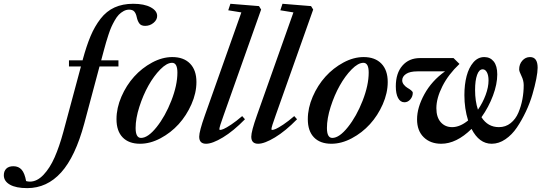

<svg xmlns="http://www.w3.org/2000/svg" viewBox="-294 -745 2848 1010"><path d="M-150.9 244.6Q-210 244.6 -241.9 226.3Q-273.9 208 -273.9 176.8Q-273.9 155.3 -261 142.3Q-248 129.4 -223.6 129.4Q-196.3 129.4 -180.2 147.7Q-164.1 166 -156.7 207.5Q-147 210.4 -136.7 210.4Q-99.1 210.4 -65.2 174.6Q-31.2 138.7 -6.6 82.5Q18.1 26.4 39.1 -50.8L131.8 -395.5H68.8V-427.7H140.6L141.1 -430.7Q161.1 -504.4 182.6 -555.4Q204.1 -606.4 235.1 -646.5Q266.1 -686.5 308.6 -705.8Q351.1 -725.1 406.7 -725.1Q464.4 -725.1 498.5 -706.8Q532.7 -688.5 532.7 -661.1Q532.7 -640.6 513.7 -624.8Q494.6 -608.9 469.7 -608.9Q448.2 -608.9 439 -621.6Q429.7 -634.3 425.3 -654.8Q421.4 -673.8 412.6 -684.1Q403.8 -694.3 385.3 -694.3Q370.1 -694.3 356 -686.5Q341.8 -678.7 331.1 -667.7Q320.3 -656.7 309.6 -637.7Q298.8 -618.7 291.7 -602.8Q284.7 -586.9 276.6 -562.3Q268.6 -537.6 264.2 -522.7Q259.8 -507.8 253.4 -483.9L238.3 -427.7H329.1V-395.5H229.5L149.4 -95.7Q102.1 79.6 27.6 162.1Q-46.9 244.6 -150.9 244.6Z M442.9 11.2Q383.8 11.2 351.3 -22.2Q318.8 -55.7 318.8 -118.2Q318.8 -176.8 344.7 -236.6Q370.6 -296.4 411.6 -341.8Q452.6 -387.2 506.1 -416Q559.6 -444.8 612.3 -444.8Q672.4 -444.8 705.8 -410.4Q739.3 -376 739.3 -313.5Q739.3 -255.9 713.1 -196.5Q687 -137.2 645.8 -91.8Q604.5 -46.4 550.3 -17.6Q496.1 11.2 442.9 11.2ZM447.8 -19.5Q484.4 -19.5 529.8 -76.4Q575.2 -133.3 607.2 -215.1Q639.2 -296.9 639.2 -363.3Q639.2 -414.6 611.3 -414.6Q583.5 -414.6 549.3 -379.9Q515.1 -345.2 486.8 -294.7Q458.5 -244.1 439 -182.9Q419.4 -121.6 419.4 -71.8Q419.4 -19.5 447.8 -19.5Z M790 11.2Q753.9 11.2 753.9 -25.9Q753.9 -54.2 783.7 -138.2L975.6 -679.7L906.7 -690.9L918 -725.1L1068.4 -712.9L1079.6 -694.8L882.3 -138.2Q859.9 -76.7 859.9 -65.4Q859.9 -61.5 864.3 -61.5Q870.1 -61.5 883.1 -66.9Q896 -72.3 922.4 -89.8Q948.7 -107.4 980 -134.3L994.6 -117.7Q934.1 -55.7 878.7 -22.2Q823.2 11.2 790 11.2Z M1064 11.2Q1027.8 11.2 1027.8 -25.9Q1027.8 -54.2 1057.6 -138.2L1249.5 -679.7L1180.7 -690.9L1191.9 -725.1L1342.3 -712.9L1353.5 -694.8L1156.2 -138.2Q1133.8 -76.7 1133.8 -65.4Q1133.8 -61.5 1138.2 -61.5Q1144 -61.5 1157 -66.9Q1169.9 -72.3 1196.3 -89.8Q1222.7 -107.4 1253.9 -134.3L1268.6 -117.7Q1208 -55.7 1152.6 -22.2Q1097.2 11.2 1064 11.2Z M1449.2 11.2Q1390.1 11.2 1357.7 -22.2Q1325.2 -55.7 1325.2 -118.2Q1325.2 -176.8 1351.1 -236.6Q1377 -296.4 1418 -341.8Q1459 -387.2 1512.5 -416Q1565.9 -444.8 1618.7 -444.8Q1678.7 -444.8 1712.2 -410.4Q1745.6 -376 1745.6 -313.5Q1745.6 -255.9 1719.5 -196.5Q1693.4 -137.2 1652.1 -91.8Q1610.8 -46.4 1556.6 -17.6Q1502.4 11.2 1449.2 11.2ZM1454.1 -19.5Q1490.7 -19.5 1536.1 -76.4Q1581.5 -133.3 1613.5 -215.1Q1645.5 -296.9 1645.5 -363.3Q1645.5 -414.6 1617.7 -414.6Q1589.8 -414.6 1555.7 -379.9Q1521.5 -345.2 1493.2 -294.7Q1464.8 -244.1 1445.3 -182.9Q1425.8 -121.6 1425.8 -71.8Q1425.8 -19.5 1454.1 -19.5Z M2026.9 11.2Q1970.2 11.2 1935.1 -22.9Q1899.9 -57.1 1899.9 -117.2Q1899.9 -179.2 1938.5 -249.5Q1977.1 -319.8 2046.9 -369.6H1901.9Q1862.3 -369.6 1842 -356Q1821.8 -342.3 1821.8 -322.3Q1821.8 -310.1 1830.6 -299.3Q1839.4 -288.6 1849.6 -282.7Q1859.9 -276.9 1868.7 -269.8Q1877.4 -262.7 1877.4 -256.8Q1877.4 -237.3 1864.5 -222.2Q1851.6 -207 1833.5 -207Q1812 -207 1800 -229.5Q1788.1 -252 1788.1 -290.5Q1788.1 -359.9 1822.8 -399.7Q1857.4 -439.5 1915.5 -439.5H2091.8L2123 -408.7Q2064.9 -354 2033.2 -291.3Q2001.5 -228.5 2001.5 -175.8Q2001.5 -128.4 2024.4 -102.3Q2047.4 -76.2 2084.5 -76.2Q2125.5 -76.2 2168.5 -111.3Q2148.9 -173.3 2148.9 -244.6Q2148.9 -300.3 2160.6 -345Q2172.4 -389.6 2196.3 -417.2Q2220.2 -444.8 2253.4 -444.8Q2284.7 -444.8 2303.2 -421.6Q2321.8 -398.4 2321.8 -353.5Q2321.8 -302.2 2299.3 -242.2Q2276.9 -182.1 2238.8 -128.4Q2272 -76.2 2330.6 -76.2Q2365.7 -76.2 2392.1 -97.2Q2418.5 -118.2 2432.9 -152.3Q2447.3 -186.5 2454.1 -223.1Q2460.9 -259.8 2460.9 -297.4Q2460.9 -321.3 2449 -345.5Q2437 -369.6 2437 -379.9Q2437 -407.2 2453.6 -426Q2470.2 -444.8 2494.1 -444.8Q2534.2 -444.8 2534.2 -388.7Q2534.2 -366.7 2527.1 -330.1Q2520 -293.5 2506.8 -248.3Q2493.7 -203.1 2472.2 -157.7Q2450.7 -112.3 2425 -74.2Q2399.4 -36.1 2364.7 -12.5Q2330.1 11.2 2292.5 11.2Q2226.6 11.2 2186.5 -66.9Q2106.9 11.2 2026.9 11.2ZM2205.1 -271.5Q2205.1 -212.9 2220.2 -168Q2245.6 -204.6 2260.7 -245.6Q2275.9 -286.6 2275.9 -321.8Q2275.9 -349.1 2267.3 -364.7Q2258.8 -380.4 2245.1 -380.4Q2226.1 -380.4 2215.6 -350.8Q2205.1 -321.3 2205.1 -271.5Z"/></svg>

Font: Elstob SemiBold
Style: Italic
Weight: 600
Italic angle: -20°
Designer: Peter S. Baker
Version: Version 1.015